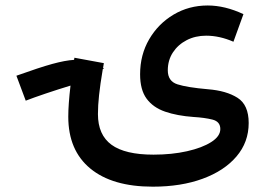

<svg xmlns="http://www.w3.org/2000/svg" viewBox="-20 -475 991 714"><path d="M366.7 -220.7 362.3 -218.3Q352.5 -160.2 348.4 -121.3Q344.2 -82.5 344.2 -50.8Q344.2 26.4 394.5 63.2Q444.8 100.1 550.8 100.1Q619.1 100.1 675.5 87.4Q731.9 74.7 765.6 53.2Q799.3 31.7 799.3 4.9Q799.3 -22.9 770 -30.3Q740.7 -37.6 699.7 -40Q638.7 -44.4 594 -59.8Q549.3 -75.2 525.1 -108.2Q501 -141.1 501 -198.7Q501 -271 534.7 -328.9Q568.4 -386.7 625.5 -420.7Q682.6 -454.6 752.4 -454.6Q816.4 -454.6 885.3 -422.4L848.1 -319.8Q796.4 -342.3 746.6 -342.3Q706.5 -342.3 674.3 -325.7Q642.1 -309.1 623 -280Q604 -251 604 -213.4Q604 -172.9 639.9 -161.4Q675.8 -149.9 753.4 -143.1Q821.8 -137.7 863.3 -111.3Q904.8 -85 904.8 -17.6Q904.8 53.7 859.4 106.9Q814 160.2 733.6 189.7Q653.3 219.2 548.3 219.2Q397.5 219.2 315.7 151.6Q233.9 84 233.9 -41Q233.9 -85.9 242.2 -156.7Q195.8 -142.6 150.1 -127.2Q104.5 -111.8 75.7 -100.6L41 -193.4Q126.5 -224.1 174.6 -237.3Q222.7 -250.5 255.4 -252.4Q256.3 -256.3 256.8 -260.3L366.2 -240.2Q364.7 -231 363.3 -222.7Q364.7 -221.7 366.7 -220.7Z"/></svg>

Font: Estedad-FD SemiBold
Style: Regular
Weight: 600
Designer: Amin Abedi
Version: Version 7.3